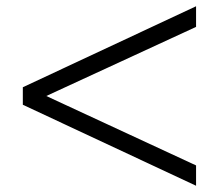

<svg xmlns="http://www.w3.org/2000/svg" viewBox="-20 -596 700 614"><path d="M53 -261V-317L607 -576V-510L128 -289L607 -67V-2Z"/></svg>

Font: Fahkwang Light
Style: Regular
Weight: 300
Version: Version 1.000; ttfautohint (v1.6)